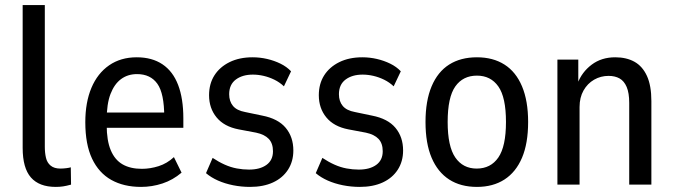

<svg xmlns="http://www.w3.org/2000/svg" viewBox="-20 -725 2645 754"><path d="M199 9Q134 9 101.5 -28Q69 -65 69 -144V-705H156V-148Q156 -125 160.5 -105.5Q165 -86 179 -74.5Q193 -63 217 -63Q228 -63 240 -64.5Q252 -66 258 -68L259 0Q241 5 227.5 7Q214 9 199 9Z M534 9Q466 9 417 -18.5Q368 -46 341.5 -102Q315 -158 315 -245Q315 -323 339 -380Q363 -437 408.5 -468.5Q454 -500 517 -500Q577 -500 618 -472.5Q659 -445 679.5 -391.5Q700 -338 700 -260V-223H383V-283H639L625 -266Q625 -358 598 -396Q571 -434 518 -434Q482 -434 455.5 -414.5Q429 -395 414 -356Q399 -317 399 -255V-234Q399 -173 415 -135Q431 -97 461.5 -79.5Q492 -62 537 -62Q570 -62 603 -72.5Q636 -83 663 -108L693 -47Q659 -18 618 -4.5Q577 9 534 9Z M962 9Q928 9 895.5 2.5Q863 -4 836 -16Q809 -28 789 -45L815 -105Q839 -89 862.5 -78.5Q886 -68 910 -63.5Q934 -59 958 -59Q1001 -59 1026.5 -77.5Q1052 -96 1052 -131Q1052 -162 1035.5 -179.5Q1019 -197 986 -204L917 -217Q860 -228 830.5 -264Q801 -300 801 -351Q801 -396 822 -429Q843 -462 881.5 -481Q920 -500 972 -500Q1001 -500 1029 -493.5Q1057 -487 1081.5 -475Q1106 -463 1123 -445L1095 -386Q1078 -402 1057.5 -412Q1037 -422 1015.5 -427Q994 -432 973 -432Q932 -432 906 -412.5Q880 -393 880 -355Q880 -327 895 -309Q910 -291 943 -285L1010 -271Q1072 -259 1102 -223Q1132 -187 1132 -134Q1132 -91 1111 -58.5Q1090 -26 1052 -8.5Q1014 9 962 9Z M1393 9Q1359 9 1326.5 2.5Q1294 -4 1267 -16Q1240 -28 1220 -45L1246 -105Q1270 -89 1293.5 -78.5Q1317 -68 1341 -63.5Q1365 -59 1389 -59Q1432 -59 1457.5 -77.5Q1483 -96 1483 -131Q1483 -162 1466.5 -179.5Q1450 -197 1417 -204L1348 -217Q1291 -228 1261.5 -264Q1232 -300 1232 -351Q1232 -396 1253 -429Q1274 -462 1312.5 -481Q1351 -500 1403 -500Q1432 -500 1460 -493.5Q1488 -487 1512.5 -475Q1537 -463 1554 -445L1526 -386Q1509 -402 1488.5 -412Q1468 -422 1446.5 -427Q1425 -432 1404 -432Q1363 -432 1337 -412.5Q1311 -393 1311 -355Q1311 -327 1326 -309Q1341 -291 1374 -285L1441 -271Q1503 -259 1533 -223Q1563 -187 1563 -134Q1563 -91 1542 -58.5Q1521 -26 1483 -8.5Q1445 9 1393 9Z M1853 9Q1789 9 1744 -20Q1699 -49 1675 -105.5Q1651 -162 1651 -246Q1651 -329 1675 -386Q1699 -443 1744 -471.5Q1789 -500 1853 -500Q1916 -500 1961 -471.5Q2006 -443 2030 -386Q2054 -329 2054 -246Q2054 -162 2030 -105.5Q2006 -49 1961 -20Q1916 9 1853 9ZM1852 -63Q1907 -63 1937 -106.5Q1967 -150 1967 -246Q1967 -343 1937 -385.5Q1907 -428 1853 -428Q1798 -428 1768 -385.5Q1738 -343 1738 -246Q1738 -150 1768 -106.5Q1798 -63 1852 -63Z M2169 0V-491H2251V-397H2248Q2265 -442 2303.5 -471Q2342 -500 2396 -500Q2440 -500 2471.5 -482.5Q2503 -465 2520.5 -427Q2538 -389 2538 -328V0H2451V-321Q2451 -360 2441 -383.5Q2431 -407 2413 -417Q2395 -427 2370 -427Q2339 -427 2313 -412Q2287 -397 2271.5 -369.5Q2256 -342 2256 -305V0Z"/></svg>

Font: Nunito Sans 10pt Condensed Medium
Style: Regular
Weight: 500
Width: 3
Designer: Vernon Adams
Foundry: Vernon Adams
Version: Version 3.101;gftools[0.9.27]